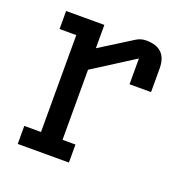

<svg xmlns="http://www.w3.org/2000/svg" viewBox="-97 -590 656 680"><g transform="rotate(20 230.5 -250.5)"><path d="M40 0V-67.9H103V-433.1H40V-501H184.1V-413.1L307.1 -490.2Q323.2 -500 342.8 -500Q420.9 -500 420.9 -422.9V-334H339.8V-431.2L184.1 -332V-67.9H232.9V0Z"/></g></svg>

Font: Kelly Slab
Style: Regular
Weight: 400
Designer: Denis Masharov
Foundry: Denis Masharov
Version: Version 1.001